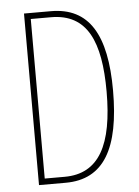

<svg xmlns="http://www.w3.org/2000/svg" viewBox="-52 -755 576 796"><g transform="rotate(-5 236.0 -357.0)"><path d="M418 -364C418 -596 349 -714 190 -714H78V0H189C349 0 418 -124 418 -364ZM391 -362C391 -141 331 -25 187 -25H104V-689H188C339 -689 391 -570 391 -362Z"/></g></svg>

Font: Noto Sans Arabic UI XCn Th
Style: Regular
Weight: 100
Width: 2
Designer: Monotype Design Team, Nadine Chahine and Nizar Qandah
Foundry: Monotype Imaging Inc.
Version: Version 2.010